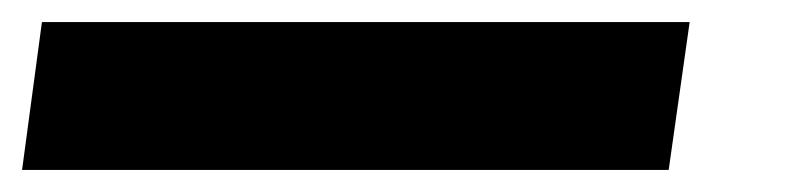

<svg xmlns="http://www.w3.org/2000/svg" viewBox="-42 19 733 174"><path d="M-22 173 -4 39H583L564 173Z"/></svg>

Font: Host Grotesk Black
Style: Italic
Weight: 900
Italic angle: -8°
Designer: Doğukan Karapınar based on Poppins by Indian Type Foundry, Jonny Pinhorn
Foundry: Element Type
Version: Version 1.000; ttfautohint (v1.8.4.7-5d5b);gftools[0.9.33]